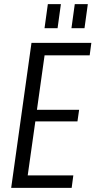

<svg xmlns="http://www.w3.org/2000/svg" viewBox="-20 -907 461 927"><path d="M97 -60H334L326 0H34L132 -700H421L413 -640H179L202 -688L154 -346L141 -377H362L354 -321H133L155 -352L107 -12ZM274 -887 258 -771H195L211 -887ZM404 -887 388 -771H325L341 -887Z"/></svg>

Font: Pathway Extreme Condensed Light
Style: Italic
Weight: 300
Width: 3
Italic angle: -8°
Version: Version 1.001;gftools[0.9.26]